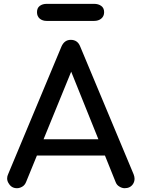

<svg xmlns="http://www.w3.org/2000/svg" viewBox="-20 -991 743 1011"><path d="M69.3 0Q41 0 26.4 -24.4Q17.6 -37.1 17.6 -51.8Q17.6 -63.5 23.4 -75.2Q116.2 -298.8 303.7 -746.1Q319.3 -781.2 352.5 -781.2Q388.7 -781.2 402.3 -746.1Q496.1 -521.5 683.6 -73.2Q688.5 -60.5 688.5 -49.8Q688.5 -35.2 680.7 -22.5Q666 0 636.7 0Q622.1 0 608.4 -8.8Q594.7 -16.6 588.9 -32.2Q505.9 -237.3 340.8 -648.4Q347.7 -648.4 369.1 -648.4Q305.7 -494.1 117.2 -32.2Q110.4 -15.6 96.7 -7.8Q83 0 69.3 0ZM122.1 -171.9Q131.8 -193.4 162.1 -257.8Q259.8 -257.8 553.7 -257.8Q564.5 -236.3 593.8 -171.9Q475.6 -171.9 122.1 -171.9ZM225.6 -880.9Q204.1 -880.9 189.5 -892.6Q174.8 -905.3 174.8 -926.8Q174.8 -949.2 189.5 -960Q204.1 -970.7 225.6 -970.7Q309.6 -970.7 475.6 -970.7Q498 -970.7 512.7 -960Q528.3 -949.2 528.3 -926.8Q528.3 -905.3 512.7 -892.6Q498 -880.9 475.6 -880.9Q392.6 -880.9 225.6 -880.9Z"/></svg>

Font: Abed
Style: Bold
Weight: 700
Designer: Johan Aakerlund
Version: Version 3.105